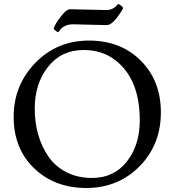

<svg xmlns="http://www.w3.org/2000/svg" viewBox="-20 -924 882 956"><path d="M329 -878 510 -874Q544 -874 568 -904Q575 -904 591 -889Q592 -887 592 -884Q592 -881 590 -877Q543 -799 512 -799L344 -803Q294 -803 271 -764H268Q265 -764 250 -777Q248 -780 248 -783Q248 -786 256 -802Q264 -818 288 -848Q312 -878 329 -878ZM438 -38Q548 -38 612 -120Q676 -202 676 -325Q676 -532 552 -626Q488 -675 396 -675Q285 -675 219 -591Q153 -507 153 -384Q153 -246 220 -146Q254 -96 310 -67Q366 -38 438 -38ZM423 -722Q581 -722 681 -622Q781 -522 781 -364Q781 -204 675 -96Q568 12 410 12Q252 12 150 -86Q48 -184 48 -342Q48 -500 156 -611Q264 -722 423 -722Z"/></svg>

Font: Lusitana
Style: Regular
Weight: 400
Designer: Ana Paula Megda
Foundry: Ana Paula Megda
Version: Version 1.001; ttfautohint (v1.4.1)